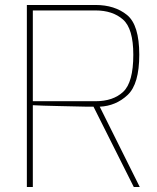

<svg xmlns="http://www.w3.org/2000/svg" viewBox="-20 -752 632 772"><path d="M88 -732H364Q441 -732 490.5 -692Q540 -652 540 -532Q540 -414 493 -370Q446 -326 381 -323L542 0H518L356 -323H332Q293 -324 219.5 -325.5Q146 -327 112 -329V0H88ZM364 -345Q435 -345 475.5 -383Q516 -421 516 -532Q516 -637 474.5 -673.5Q433 -710 364 -710H112V-345Z"/></svg>

Font: Exo Thin
Style: Regular
Weight: 250
Designer: Natanael Gama
Foundry: Natanael Gama
Version: Version 1.500; ttfautohint (v1.6)